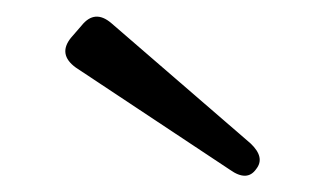

<svg xmlns="http://www.w3.org/2000/svg" viewBox="-20 -750 392 233"><path d="M291 -545Q280 -529 259 -544L72 -668Q50 -684 66 -704L79 -719Q95 -739 115 -722L284 -576Q302 -559 291 -545Z"/></svg>

Font: Zen Maru Gothic
Style: Regular
Weight: 400
Designer: Yoshimichi Ohira
Foundry: Positype
Version: Version 1.002